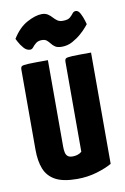

<svg xmlns="http://www.w3.org/2000/svg" viewBox="-82 -743 521 802"><g transform="rotate(-10 179.0 -342.0)"><path d="M180 10Q120 10 87.5 -8Q55 -26 42 -59.5Q29 -93 29 -140V-480Q29 -490 33.5 -494Q38 -498 62.5 -499Q87 -500 145 -500V-133Q145 -118 147.5 -107.5Q150 -97 157 -91.5Q164 -86 178 -86Q188 -86 198 -89Q208 -92 216 -99V-480Q216 -490 220.5 -494Q225 -498 248 -499Q271 -500 328 -500V-28Q304 -14 264.5 -2Q225 10 180 10ZM213 -545Q194 -545 184.5 -551.5Q175 -558 169 -566Q163 -574 155.5 -580.5Q148 -587 134 -587Q119 -587 109.5 -579.5Q100 -572 94 -564Q88 -556 80 -556Q65 -556 53 -570Q41 -584 34 -597.5Q27 -611 27 -611Q54 -655 90 -674.5Q126 -694 153 -694Q168 -694 178 -687.5Q188 -681 195.5 -672.5Q203 -664 212 -657.5Q221 -651 235 -651Q257 -651 266 -659Q275 -667 280.5 -674.5Q286 -682 295 -682Q306 -682 314 -666.5Q322 -651 326.5 -635.5Q331 -620 331 -620Q331 -620 321.5 -608.5Q312 -597 295.5 -582.5Q279 -568 258 -556.5Q237 -545 213 -545Z"/></g></svg>

Font: Yanone Kaffeesatz ExtraLight
Style: Regular
Weight: 200
Designer: Yanone (Cyrillic: Daniel Pouzeot, Huerta Tipografica, and Cyreal)
Foundry: Yanone
Version: Version 2.003